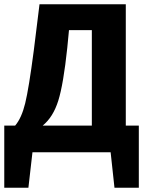

<svg xmlns="http://www.w3.org/2000/svg" viewBox="-33 -713 683 899"><path d="M556 -125H617V166H503L485 0H119L100 166H-13V-125H38Q68 -160 85 -229.5Q102 -299 125 -475L152 -693H556ZM397 -125V-572H290L282 -489Q264 -319 240 -242Q216 -165 167 -125Z"/></svg>

Font: FiraGO
Style: Bold
Weight: 700
Designer: bBox Type
Foundry: bBox Type GmbH
Version: Version 1.001;PS 001.001;hotconv 1.0.88;makeotf.lib2.5.64775